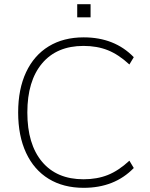

<svg xmlns="http://www.w3.org/2000/svg" viewBox="-20 -892 717 920"><path d="M67 -353Q67 -465 105 -546Q143 -627 213.5 -670Q284 -713 381 -713Q529 -713 621 -618L600 -583Q548 -631 496.5 -651.5Q445 -672 380 -672Q252 -672 181.5 -588Q111 -504 111 -353Q111 -201 181.5 -117Q252 -33 380 -33Q445 -33 496.5 -53.5Q548 -74 600 -122L621 -87Q529 8 381 8Q284 8 213.5 -35Q143 -78 105 -159.5Q67 -241 67 -353ZM350 -872H414V-809H350Z"/></svg>

Font: wassup Sans
Style: Light
Weight: 200
Version: Version 2.001